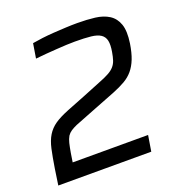

<svg xmlns="http://www.w3.org/2000/svg" viewBox="-126 -805 863 914"><g transform="rotate(-20 305.0 -348.0)"><path d="M15 0 27 -81Q36 -138 44.5 -176.5Q53 -215 69 -241Q85 -267 111 -285Q137 -303 182 -321Q226 -338 274.5 -357.5Q323 -377 372 -397Q400 -408 418 -418Q436 -428 447 -440.5Q458 -453 463.5 -469.5Q469 -486 473 -510Q479 -545 474.5 -566Q470 -587 453 -598.5Q436 -610 404.5 -613.5Q373 -617 323 -617Q305 -617 281 -616Q257 -615 230 -613Q203 -611 175 -609Q147 -607 122 -604L134 -678Q156 -682 184.5 -685.5Q213 -689 243.5 -691Q274 -693 305 -694.5Q336 -696 364 -696Q412 -696 453 -691Q494 -686 522.5 -668Q551 -650 563.5 -615Q576 -580 567 -519Q560 -474 548 -443.5Q536 -413 518 -391.5Q500 -370 474 -355Q448 -340 413 -326Q359 -305 305.5 -284Q252 -263 196 -241Q178 -233 166 -225Q154 -217 146 -205Q138 -191 133.5 -172.5Q129 -154 124 -125L117 -80H499L486 0Z"/></g></svg>

Font: Azeri Sans
Style: Italic
Weight: 400
Designer: Hector Gatti & Omnibus-Type (original fonts) / Cristiano Sobral (main changes and remastering)
Foundry: Omnibus-Type
Version: Version 0.07;August 21, 2020;FontCreator 13.0.0.2681 64-bit;